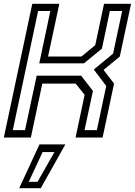

<svg xmlns="http://www.w3.org/2000/svg" viewBox="-32 -720 706 1005"><path d="M-12 0 137 -700H278.5L219.5 -424H394L466.5 -483.5L512.5 -700H654L595 -424L510 -354L565 -282.5L505 0H363.5L411 -223.5L364 -282.5H189.5L129.5 0ZM35 -39H99L160 -324H392.5L454.5 -244L410.5 -39H475L524 -270L459 -356L560 -439.5L607.5 -662.5H543L501.5 -465.5L407.5 -388.5H173.5L231.5 -662.5H167.5ZM68.5 265 174.5 36H310L181.5 265ZM118.5 231.5H164.5L253 76H191Z"/></svg>

Font: Tourney
Style: Italic
Weight: 400
Italic angle: -12°
Version: Version 1.015